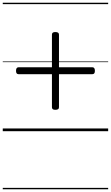

<svg xmlns="http://www.w3.org/2000/svg" viewBox="-20 -950 803 1390"><path d="M380 -155Q368 -155 362 -159.5Q356 -164 356 -174V-699Q356 -709 362 -713.5Q368 -718 380 -718Q394 -718 400.5 -713.5Q407 -709 407 -699V-174Q407 -164 400.5 -159.5Q394 -155 380 -155ZM114 -413Q105 -413 100.5 -419Q96 -425 96 -437Q96 -463 114 -463H649Q658 -463 662.5 -456.5Q667 -450 667 -437Q667 -413 649 -413ZM0 410H763V420H0ZM0 -20H763V0H0ZM0 -505H763V-500H0ZM0 -930H763V-920H0Z"/></svg>

Font: Playwrite DE Grund Guides
Style: Regular
Weight: 400
Designer: Veronika Burian, José Scaglione
Foundry: TypeTogether
Version: Version 1.003